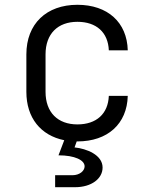

<svg xmlns="http://www.w3.org/2000/svg" viewBox="-20 -580 640 801"><path d="M303 -61C221 -61 170 -111 170 -197V-353C170 -439 221 -489 303 -489C382 -489 431 -445 434 -370H513C510 -487 429 -560 303 -560C174 -560 90 -481 90 -353V-197C90 -88 150 -15 248 5L224 68C292 68 333 88 333 114C333 133 312 151 282 151H210V201H293C362 201 408 165 408 119C408 66 341 40 291 35L300 10H303C429 10 510 -63 513 -180H434C431 -105 382 -61 303 -61Z"/></svg>

Font: Tekne LDO Light
Style: Regular
Weight: 300
Monospace: yes
Designer: Alessio Laiso, Mario Rullo, Paolo Rosset
Foundry: Alessio Laiso
Version: Version 1.000;hotconv 1.0.109;makeotfexe 2.5.65596